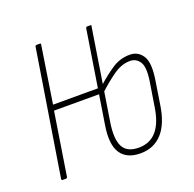

<svg xmlns="http://www.w3.org/2000/svg" viewBox="-94 -575 684 677"><g transform="rotate(-20 248.5 -236.5)"><path d="M34 0Q28 0 29 -5L104 -474Q105 -479 110 -479H121Q127 -479 125 -474L92 -261H265L263 -240H88L51 -5Q50 0 45 0ZM324 6Q272 6 250 -28Q228 -62 240 -133L294 -474Q295 -479 299 -479H312Q316 -479 314 -474L260 -132Q251 -73 266 -44Q281 -15 325 -15Q409 -15 426 -132L439 -213Q449 -271 436 -292Q423 -313 399 -313Q367 -313 335.5 -290.5Q304 -268 273 -239L278 -266Q308 -293 338.5 -313.5Q369 -334 406 -334Q437 -334 454 -307.5Q471 -281 460 -215L447 -132Q437 -63 405.5 -28.5Q374 6 324 6Z"/></g></svg>

Font: Sofia Sans Extra Condensed Thin
Style: Italic
Weight: 250
Italic angle: -9°
Version: Version 4.100